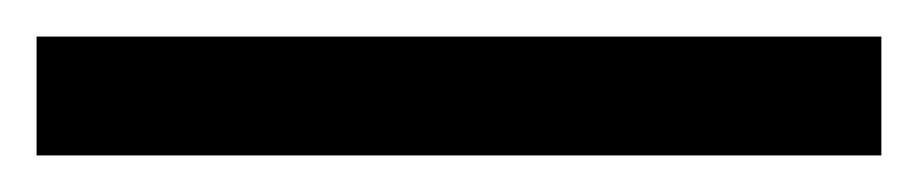

<svg xmlns="http://www.w3.org/2000/svg" viewBox="-24 -845 502 105"><path d="M458 -760V-825H-4V-760Z"/></svg>

Font: Noto Sans Georgian Condensed
Style: Regular
Weight: 400
Width: 3
Designer: Monotype Design Team, Akaki Razmadze
Foundry: Google LLC
Version: Version 2.005